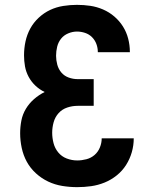

<svg xmlns="http://www.w3.org/2000/svg" viewBox="-20 -763 640 791"><path d="M298 8Q267 8 236.5 3Q206 -2 178.5 -15Q151 -28 128 -49Q105 -70 90.5 -96.5Q76 -123 69.5 -153.5Q63 -184 63 -214Q63 -240 68 -266Q73 -292 86.5 -314.5Q100 -337 120 -354.5Q140 -372 164 -384Q143 -394 126 -410Q109 -426 98 -446.5Q87 -467 83 -489.5Q79 -512 79 -535Q79 -564 85 -592Q91 -620 104.5 -645Q118 -670 139.5 -690Q161 -710 186.5 -722Q212 -734 240.5 -738.5Q269 -743 297 -743Q325 -743 352 -739Q379 -735 404.5 -724Q430 -713 451 -695Q472 -677 486.5 -654Q501 -631 508 -604Q515 -577 515 -550V-548H383V-549Q383 -566 377 -582Q371 -598 359 -610Q347 -622 330.5 -627.5Q314 -633 297 -633Q279 -633 261 -625.5Q243 -618 231.5 -603.5Q220 -589 215.5 -570.5Q211 -552 211 -533Q211 -515 216 -496.5Q221 -478 233 -464Q245 -450 263 -443.5Q281 -437 300 -437H366V-327H300Q278 -327 257 -320Q236 -313 221.5 -297Q207 -281 201 -259.5Q195 -238 195 -216Q195 -195 200.5 -173.5Q206 -152 220 -135Q234 -118 255 -110Q276 -102 298 -102Q317 -102 336 -107Q355 -112 369.5 -124.5Q384 -137 391.5 -155.5Q399 -174 399 -193H531Q531 -164 523 -136Q515 -108 499.5 -83.5Q484 -59 461 -40.5Q438 -22 411 -11Q384 0 355.5 4Q327 8 298 8Z"/></svg>

Font: Iosevka Aile Extrabold
Style: Regular
Weight: 800
Designer: Belleve Invis
Foundry: Belleve Invis
Version: Version 27.3.5; ttfautohint (v1.8.4)